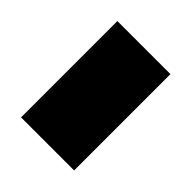

<svg xmlns="http://www.w3.org/2000/svg" viewBox="-35 -462 389 389"><g transform="rotate(-45 159.0 -268.0)"><path d="M21 -192V-344H297V-192Z"/></g></svg>

Font: Noto Sans Myanmar Black
Style: Regular
Weight: 900
Designer: Monotype Design Team
Foundry: Monotype Imaging Inc.
Version: Version 2.107; ttfautohint (v1.8.4.7-5d5b)